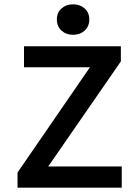

<svg xmlns="http://www.w3.org/2000/svg" viewBox="-20 -868 640 888"><path d="M61 0V-70L396 -557H91V-654H539V-584L203 -98H543V0ZM318 -707Q286 -707 264.5 -726.5Q243 -746 243 -778Q243 -810 264.5 -829Q286 -848 318 -848Q350 -848 371.5 -829Q393 -810 393 -778Q393 -746 371.5 -726.5Q350 -707 318 -707Z"/></svg>

Font: Source Code Pro Semibold
Style: Regular
Weight: 600
Monospace: yes
Designer: Paul D. Hunt, Teo Tuominen
Foundry: Adobe Systems Incorporated
Version: Version 2.030;PS 1.000;hotconv 16.6.51;makeotf.lib2.5.65220